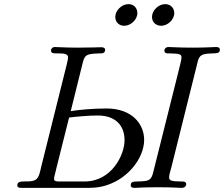

<svg xmlns="http://www.w3.org/2000/svg" viewBox="-20 -911 1086 931"><path d="M539 -829C539 -803 558 -786 582 -786C614 -786 646 -815 646 -848C646 -872 629 -891 603 -891C569 -891 539 -859 539 -829ZM717 -829C717 -803 737 -786 761 -786C793 -786 825 -815 825 -848C825 -872 807 -891 781 -891C747 -891 717 -859 717 -829ZM64 -13C64 -1 74 0 85 0H402C425 0 449 -1 472 -6C595 -33 679 -142 679 -233C679 -308 622 -385 496 -385C427 -385 357 -378 323 -372L381 -606C391 -643 396 -650 458 -652H465C473 -652 482 -652 487 -659C489 -662 490 -665 490 -669C490 -676 485 -682 471 -682C456 -682 426 -680 362 -680C293 -680 258 -683 247 -683C240 -683 234 -681 230 -675C226 -669 226 -659 233 -655C238 -652 248 -652 260 -652H266C287 -652 310 -651 310 -633C310 -626 308 -616 304 -600L180 -103C175 -82 170 -49 152 -39C122 -21 64 -45 64 -13ZM242 -43C242 -54 254 -96 315 -341C346 -345 409 -351 453 -351C558 -351 584 -283 584 -232C584 -159 521 -31 390 -31H267C255 -31 242 -32 242 -43ZM614 -13C614 -2 623 0 633 0C645 0 666 -3 748 -3C820 -3 847 0 861 0C875 0 883 -9 883 -17C883 -21 882 -25 879 -27C874 -32 864 -31 856 -31C814 -32 800 -34 800 -51C800 -62 805 -78 812 -104L932 -585C942 -625 942 -645 980 -650C1019 -655 1046 -646 1046 -670C1046 -681 1037 -683 1027 -683C1016 -683 982 -680 914 -680C844 -680 810 -683 798 -683C784 -683 777 -674 777 -666C777 -662 778 -658 781 -656C786 -651 797 -652 805 -652C850 -651 860 -648 860 -633C860 -623 856 -607 849 -579L723 -76C715 -43 705 -36 681 -33C641 -28 614 -38 614 -13Z"/></svg>

Font: CMU Serif
Style: Italic
Weight: 500
Italic angle: -14.04°
Version: Version 0.7.0